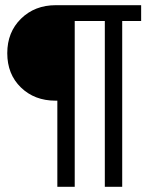

<svg xmlns="http://www.w3.org/2000/svg" viewBox="-20 -720 570 740"><path d="M384 0V-639H268V0H201V-332H194Q113 -332 60.5 -383Q8 -434 8 -515Q8 -596 61 -648Q114 -700 195 -700H524V-639H451V0Z"/></svg>

Font: TypoPRO Titillium Text
Style: 400 wt
Weight: 400
Designer: Accademia di Belle Arti di Urbino and others
Foundry: Accademia di Belle Arti di Urbino and others.
Version: Version 25.000